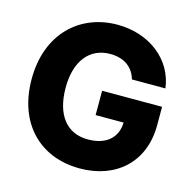

<svg xmlns="http://www.w3.org/2000/svg" viewBox="-108 -846 969 965"><g transform="rotate(15 376.0 -363.5)"><path d="M389.2 9.8C575.7 9.8 709.5 -106.4 709.5 -300.8V-396.5H397.5V-270H543C541 -190.9 486.8 -141.6 390.6 -141.6C280.8 -141.6 216.3 -223.1 216.3 -364.7C216.3 -505.4 284.2 -585.9 390.1 -585.9C461.9 -585.9 510.7 -550.3 527.3 -490.2H701.7C683.6 -635.3 554.2 -737.3 387.2 -737.3C193.4 -737.3 40 -600.1 40 -362.3C40 -132.3 181.2 9.8 389.2 9.8Z"/></g></svg>

Font: Inter ExtraBold
Style: Regular
Weight: 800
Designer: Rasmus Andersson
Foundry: rsms
Version: Version 4.001;git-9221beed3